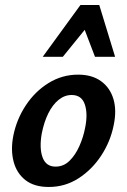

<svg xmlns="http://www.w3.org/2000/svg" viewBox="-20 -731 505 764"><path d="M174 13Q116 13 81 -14.5Q46 -42 34 -88.5Q22 -135 33 -191Q46 -256 82.5 -311.5Q119 -367 173 -400.5Q227 -434 291 -434Q346 -434 382 -408Q418 -382 431.5 -336.5Q445 -291 432 -231Q419 -167 382.5 -111.5Q346 -56 292.5 -21.5Q239 13 174 13ZM201 -68Q233 -68 256.5 -91Q280 -114 296 -150Q312 -186 319 -224Q330 -278 317.5 -315.5Q305 -353 265 -353Q237 -353 213 -333.5Q189 -314 172 -279.5Q155 -245 146 -199Q136 -141 149.5 -104.5Q163 -68 201 -68ZM150 -505 300 -711H375L342 -643L230 -505ZM358 -505 306 -641 300 -711H375L438 -505Z"/></svg>

Font: Ysabeau
Style: Bold Italic
Weight: 700
Italic angle: -12°
Designer: Christian Thalmann (Catharsis Fonts)
Version: Version 2.002